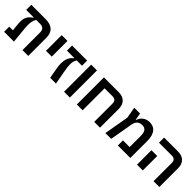

<svg xmlns="http://www.w3.org/2000/svg" viewBox="281 -1833 3046 3046"><g transform="rotate(45 1803.5 -310.0)"><path d="M53 -115H135L122 -239Q119 -269 119 -294Q119 -359 141 -400Q163 -441 203 -471L224 -487V-493H55V-608H373Q483 -608 538.5 -557.5Q594 -507 594 -410V0H464V-396Q464 -493 366 -493H278L273 -483Q259 -454 251 -423.5Q243 -393 243 -352Q243 -326 245 -296.5Q247 -267 250 -235L273 0H53Z M736 -608H866V-256H736Z M969 -608H1307V-493H1188Q1171 -464 1164 -439Q1157 -414 1157 -377Q1157 -348 1161.5 -308.5Q1166 -269 1176 -215L1216 0H1086L1056 -165Q1044 -226 1044 -281Q1044 -353 1066.5 -403.5Q1089 -454 1134 -487V-493H969Z M1398 -608H1528V0H1398Z M1684 -608H2016Q2106 -608 2155 -558.5Q2204 -509 2204 -423V0H2074V-411Q2074 -453 2052.5 -473Q2031 -493 1994 -493H1814V0H1684Z M2398 -419 2365 -608H2495L2515 -490H2521Q2531 -516 2546 -539.5Q2561 -563 2583 -581Q2605 -599 2634.5 -609.5Q2664 -620 2702 -620Q2739 -620 2772 -608Q2805 -596 2830 -568Q2855 -540 2869.5 -494Q2884 -448 2884 -380V0H2604V-115H2754V-356Q2754 -390 2749.5 -417.5Q2745 -445 2733 -464Q2721 -483 2701 -493.5Q2681 -504 2651 -504Q2619 -504 2596 -494Q2573 -484 2558 -467.5Q2543 -451 2534.5 -429.5Q2526 -408 2522 -385L2455 0H2325Z M3405 -411Q3405 -453 3383 -473Q3361 -493 3324 -493H3034V-608H3347Q3437 -608 3486 -558.5Q3535 -509 3535 -423V0H3405ZM3034 -324H3164V0H3034Z"/></g></svg>

Font: IBM Plex Sans Hebrew SmBld
Style: Regular
Weight: 600
Designer: Mike Abbink, Paul van der Laan, Pieter van Rosmalen, Yanek Iontef
Foundry: Bold Monday
Version: Version 1.3